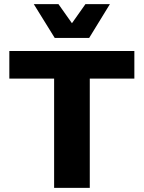

<svg xmlns="http://www.w3.org/2000/svg" viewBox="-20 -906 693 926"><path d="M510 -886H392L327 -794L262 -886H143L244 -723H410ZM628 -660H25V-527H241V0H413V-527H628Z"/></svg>

Font: Work Sans
Style: Bold
Weight: 700
Designer: Wei Huang
Foundry: Wei Huang
Version: Version 2.012